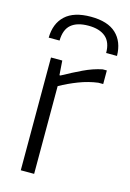

<svg xmlns="http://www.w3.org/2000/svg" viewBox="-118 -829 603 888"><g transform="rotate(15 183.5 -385.0)"><path d="M40 -626Q41 -694 82 -732Q123 -770 204 -770Q285 -770 325.5 -732Q366 -694 367 -626H315Q315 -678 286 -702.5Q257 -727 204 -727Q150 -727 121.5 -703Q93 -679 92 -626ZM74 -540H128L133 -471H138Q185 -497 230 -518.5Q275 -540 319 -549H339V-484H316Q270 -478 224.5 -460.5Q179 -443 138 -420V0H74Z"/></g></svg>

Font: Encode Sans Narrow
Style: Light
Weight: 300
Designer: Pablo Impallari, Andres Torresi
Foundry: Pablo Impallari, Andres Torresi
Version: Version 1.000; ttfautohint (v1.00) -l 8 -r 50 -G 200 -x 14 -